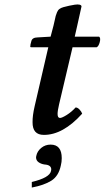

<svg xmlns="http://www.w3.org/2000/svg" viewBox="-20 -593 468 858"><path d="M134.8 -118.2 195.8 -381.8H121.1Q115.2 -381.8 115.2 -383.8Q115.2 -393.6 120.1 -409.2Q124 -425.3 147.9 -425.8L206.1 -429.2L219.2 -479Q221.2 -485.8 224.1 -500.5Q227.1 -515.1 229 -522Q231 -528.8 234.9 -538.3Q238.8 -547.9 245.8 -553Q252.9 -558.1 263.2 -561Q278.3 -564.9 289.1 -567.4Q299.8 -569.8 314 -572Q328.1 -574.2 336.2 -572Q344.2 -569.8 344.2 -564Q344.2 -563 324.2 -474.1L314 -429.2H422.9Q430.7 -423.3 425.8 -404.8Q420.9 -386.2 412.1 -381.8H304.2L244.1 -127Q237.3 -98.1 237.3 -84Q237.3 -65.9 248 -65.9Q256.8 -65.9 278.3 -79.3Q299.8 -92.8 317.9 -112.8Q326.7 -112.8 335.4 -103.5Q344.2 -94.2 347.2 -85Q261.2 10.3 175.8 9.8Q125 9.8 125.5 -46.9Q125 -76.2 134.8 -118.2ZM206.1 53.2Q255.9 53.2 255.9 113.8Q255.9 130.9 252 146Q242.2 193.8 209.5 214.4Q176.8 234.9 122.1 245.1V220.2Q202.1 201.2 208 170.9Q209 168 209 164.1Q209 144 179.2 142.1Q164.1 140.1 152.6 132.1Q141.1 124 141.1 109.9Q141.1 106 142.1 104Q146 83 164.1 68.1Q182.1 53.2 206.1 53.2Z"/></svg>

Font: Linux Libertine O
Style: Semibold Italic
Weight: 600
Italic angle: -11.5°
Designer: Philipp H. Poll
Foundry: Philipp H. Poll
Version: Version 5.1.2